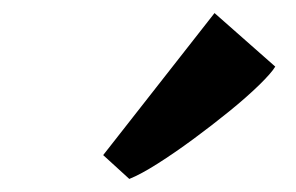

<svg xmlns="http://www.w3.org/2000/svg" viewBox="-20 -905 454 294"><path d="M138 -667.5 308.5 -885 401.5 -803Q395.5 -793 376.5 -774.5Q357.5 -756 331 -734.5Q304.5 -713 276 -692Q247.5 -671 221.5 -654.5Q195.5 -638 178 -631Z"/></svg>

Font: Merriweather 24pt SemiCondensed Black
Style: Italic
Weight: 900
Width: 4
Italic angle: -7.8°
Designer: Eben Sorkin
Foundry: Eben Sorkin
Version: Version 2.101